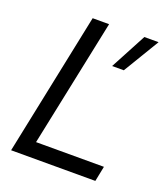

<svg xmlns="http://www.w3.org/2000/svg" viewBox="-134 -825 808 921"><g transform="rotate(20 270.0 -364.5)"><path d="M346.6 -545.4 444.3 -729H516.9L406.3 -545.4ZM29.4 0 180.4 -729H264.3L126.1 -65.9L116.4 -77.6H475L459.4 0Z"/></g></svg>

Font: Mona Sans
Style: Italic
Weight: 200
Italic angle: -11.6951°
Designer: Deni Anggara
Foundry: GitHub
Version: Version 2.000